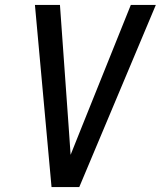

<svg xmlns="http://www.w3.org/2000/svg" viewBox="-20 -755 649 775"><path d="M188 0 121 -735H222L257 -245Q259 -216 261 -187.5Q263 -159 265 -130Q277 -159 288 -187.5Q299 -216 311 -245L508 -735H609L300 0Z"/></svg>

Font: Iosevka Aile Medium
Style: Italic
Weight: 500
Italic angle: -9°
Designer: Belleve Invis
Foundry: Belleve Invis
Version: Version 31.1.0; ttfautohint (v1.8.4)